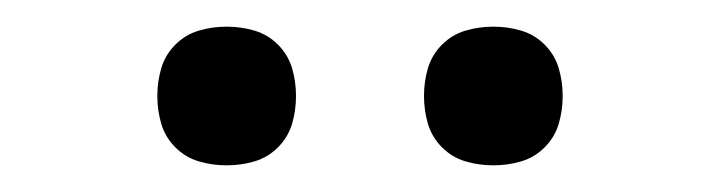

<svg xmlns="http://www.w3.org/2000/svg" viewBox="-20 -762 540 144"><path d="M350 -638Q339 -638 329 -641Q319 -644 311.5 -651.5Q304 -659 301 -669Q298 -679 298 -690Q298 -701 301 -711Q304 -721 311.5 -728.5Q319 -736 329 -739Q339 -742 350 -742Q361 -742 371 -739Q381 -736 388.5 -728.5Q396 -721 399 -711Q402 -701 402 -690Q402 -679 399 -669Q396 -659 388.5 -651.5Q381 -644 371 -641Q361 -638 350 -638ZM150 -638Q139 -638 129 -641Q119 -644 111.5 -651.5Q104 -659 101 -669Q98 -679 98 -690Q98 -701 101 -711Q104 -721 111.5 -728.5Q119 -736 129 -739Q139 -742 150 -742Q161 -742 171 -739Q181 -736 188.5 -728.5Q196 -721 199 -711Q202 -701 202 -690Q202 -679 199 -669Q196 -659 188.5 -651.5Q181 -644 171 -641Q161 -638 150 -638Z"/></svg>

Font: Iosevka Term Light
Style: Regular
Weight: 300
Monospace: yes
Designer: Belleve Invis
Foundry: Belleve Invis
Version: Version 9.0.1; ttfautohint (v1.8.3)